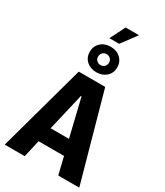

<svg xmlns="http://www.w3.org/2000/svg" viewBox="-264 -1211 1128 1314"><g transform="rotate(30 300.0 -554.0)"><path d="M6 0 195 -686H404L595 0H429L396 -136H195L164 0ZM291 -549 222 -254H367L296 -549ZM262 -989 322 -1108H424L426 -1106L339 -989ZM301 -742Q253 -742 222.5 -770Q192 -798 192 -842Q192 -886 222.5 -914.5Q253 -943 301 -943Q348 -943 378.5 -914.5Q409 -886 409 -842Q409 -798 378.5 -770Q348 -742 301 -742ZM301 -799Q319 -799 331.5 -811Q344 -823 344 -843Q344 -861 331.5 -873Q319 -885 301 -885Q282 -885 270 -872.5Q258 -860 258 -841Q258 -823 270 -811Q282 -799 301 -799Z"/></g></svg>

Font: Chivo Mono
Style: Bold
Weight: 700
Monospace: yes
Designer: Hector Gatti
Foundry: Omnibus-Type
Version: Version 1.008; ttfautohint (v1.8.4.7-5d5b)